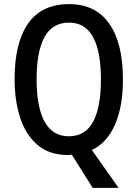

<svg xmlns="http://www.w3.org/2000/svg" viewBox="-20 -744 669 934"><path d="M578 -358Q578 -226 539.5 -138Q501 -50 427 -14L557 170H431L329 8Q325 9 320 9.5Q315 10 310 10Q220 10 162.5 -39Q105 -88 78 -171.5Q51 -255 51 -359Q51 -536 117 -630Q183 -724 316 -724Q444 -724 511 -629.5Q578 -535 578 -358ZM158 -358Q158 -223 197 -152Q236 -81 315 -81Q394 -81 432.5 -151Q471 -221 471 -358Q471 -494 432.5 -564Q394 -634 316 -634Q235 -634 196.5 -563.5Q158 -493 158 -358Z"/></svg>

Font: Noto Sans Georgian Condensed Medium
Style: Regular
Weight: 500
Width: 3
Designer: Monotype Design Team, Akaki Razmadze
Foundry: Google LLC
Version: Version 2.005; ttfautohint (v1.8.4.7-5d5b)